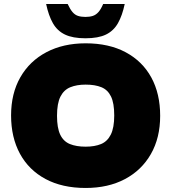

<svg xmlns="http://www.w3.org/2000/svg" viewBox="-20 -924 850 953"><path d="M405 9Q289 9 206 -35.5Q123 -80 79 -161Q35 -242 35 -351Q35 -460 81 -540.5Q127 -621 210.5 -665Q294 -709 405 -709Q521 -709 604 -664.5Q687 -620 731 -539.5Q775 -459 775 -349Q775 -240 729 -159.5Q683 -79 600 -35Q517 9 405 9ZM405 -196Q450 -196 481.5 -209Q513 -222 530 -256Q547 -290 547 -351Q547 -412 531 -445Q515 -478 483.5 -491Q452 -504 405 -504Q361 -504 329 -491Q297 -478 280 -444.5Q263 -411 263 -349Q263 -289 279 -255.5Q295 -222 327 -209Q359 -196 405 -196ZM404 -734Q341 -734 302.5 -752.5Q264 -771 242.5 -809Q221 -847 209 -904H316Q328 -878 340 -864Q352 -850 367.5 -845Q383 -840 404 -840Q425 -840 440.5 -845Q456 -850 468.5 -864Q481 -878 492 -904H599Q587 -847 565.5 -809Q544 -771 506 -752.5Q468 -734 404 -734Z"/></svg>

Font: REM Medium Black
Style: Regular
Weight: 900
Version: Version 1.005;gftools[0.9.28]